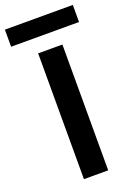

<svg xmlns="http://www.w3.org/2000/svg" viewBox="-224 -940 706 1004"><g transform="rotate(-20 129.0 -438.0)"><path d="M61 0V-700H196V0ZM-60 -781V-876H318V-781Z"/></g></svg>

Font: DM Sans 28pt
Style: Bold
Weight: 700
Version: Version 4.004;gftools[0.9.30]